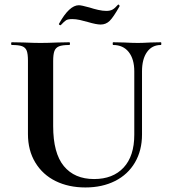

<svg xmlns="http://www.w3.org/2000/svg" viewBox="-20 -811 743 845"><path d="M478 -613Q476 -613 476 -619Q476 -625 478 -625L526 -624Q564 -622 587 -622Q606 -622 642 -624L688 -625Q690 -625 690 -619Q690 -613 688 -613Q649 -613 627 -582Q605 -551 605 -497V-219Q605 -149 574 -96Q543 -43 486.5 -14.5Q430 14 356 14Q282 14 225 -14Q168 -42 135.5 -95.5Q103 -149 103 -221V-544Q103 -574 97.5 -588Q92 -602 77.5 -607.5Q63 -613 32 -613Q29 -613 29 -619Q29 -625 32 -625L85 -624Q131 -622 158 -622Q188 -622 234 -624L285 -625Q288 -625 288 -619Q288 -613 285 -613Q254 -613 239.5 -607Q225 -601 219.5 -586.5Q214 -572 214 -542V-256Q214 -137 261 -80Q308 -23 394 -23Q477 -23 524 -73.5Q571 -124 571 -218V-497Q571 -551 546.5 -582Q522 -613 478 -613ZM499 -790 501 -791Q503 -791 505 -788Q507 -785 506 -783Q479 -735 462.5 -719Q446 -703 423 -703Q404 -703 367 -714Q350 -719 332 -723Q314 -727 298 -727Q279 -727 271 -722Q263 -717 247 -700H246Q243 -700 240.5 -702.5Q238 -705 240 -707Q285 -788 327 -788Q338 -788 374 -778Q392 -772 412 -767.5Q432 -763 448 -763Q465 -763 475.5 -769Q486 -775 499 -790Z"/></svg>

Font: Cormorant Unicase
Style: Bold
Weight: 700
Designer: Christian Thalmann (Catharsis Fonts)
Foundry: Catharsis Fonts
Version: Version 4.000